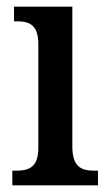

<svg xmlns="http://www.w3.org/2000/svg" viewBox="-20 -556 327 576"><path d="M17 0H274V-44H263C224 -44 197 -55 197 -117V-536H22V-492H31C69 -492 95 -481 95 -423V-113C95 -54 67 -44 28 -44H17Z"/></svg>

Font: Noto Serif Condensed Medium
Style: Regular
Weight: 500
Width: 3
Designer: Monotype Design Team
Foundry: Monotype Imaging Inc.
Version: Version 2.015